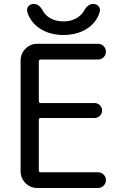

<svg xmlns="http://www.w3.org/2000/svg" viewBox="-20 -978 628 978"><path d="M118.2 -920.9Q115.2 -935.5 125.5 -946.8Q135.7 -958 152.3 -958Q179.7 -958 199.2 -921.9Q207 -906.2 223.6 -893.6Q255.9 -869.1 303.2 -869.1Q350.6 -869.1 382.8 -894.5Q398.4 -906.2 407.2 -921.9Q426.8 -958 455.1 -958Q470.7 -958 481.4 -946.8Q492.2 -935.5 488.3 -919.9Q477.5 -876 439.5 -843.8Q384.8 -799.8 303.2 -799.8Q221.7 -799.8 168 -843.8Q129.9 -876 118.2 -920.9ZM187.5 -674.8Q177.7 -674.8 177.7 -665V-462.9Q177.7 -453.1 187.5 -453.1H461.9Q477.5 -453.1 488.8 -441.9Q500 -430.7 500 -415Q500 -399.4 488.8 -388.2Q477.5 -377 461.9 -377H187.5Q177.7 -377 177.7 -367.2V-110.4Q177.7 -100.6 187.5 -100.6H479.5Q496.1 -100.6 507.8 -88.9Q519.5 -77.1 519.5 -60.5Q519.5 -43.9 507.8 -32.2Q496.1 -20.5 479.5 -20.5H169.9Q134.8 -20.5 109.9 -45.4Q85 -70.3 85 -105.5V-669.9Q85 -705.1 109.9 -730Q134.8 -754.9 169.9 -754.9H479.5Q496.1 -754.9 507.8 -743.2Q519.5 -731.4 519.5 -714.8Q519.5 -698.2 507.8 -686.5Q496.1 -674.8 479.5 -674.8Z"/></svg>

Font: Gen Jyuu GothicX Regular
Style: Regular
Weight: 400
Designer: [Source Han Sans]
Ryoko NISHIZUKA  (kana & ideographs); Paul D. Hunt (Latin, Greek & Cyrillic); Wenlong ZHANG  (bopomofo
Version: Version 1.002.20150607